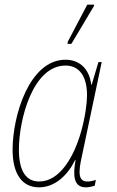

<svg xmlns="http://www.w3.org/2000/svg" viewBox="-20 -793 500 823"><path d="M269 -605H286L382 -766L384 -773H354L271 -615ZM147 10C216 10 270 -42 302 -107H304C292 -41 295 10 348 10C358 10 370 8 386 3L391 -22C374 -16 363 -15 354 -15C329 -15 321 -31 321 -57C321 -81 329 -115 337 -152L416 -527H402L373 -430H371C364 -493 325 -537 261 -537C106 -537 34 -298 34 -151C34 -47 75 10 147 10ZM148 -15C92 -15 61 -59 61 -152C61 -279 120 -512 261 -512C317 -512 353 -470 353 -385C353 -353 346 -294 328 -230C297 -120 236 -15 148 -15Z"/></svg>

Font: Noto Sans Condensed Thin
Style: Italic
Weight: 100
Width: 3
Italic angle: -12°
Designer: Monotype Design Team
Foundry: Monotype Imaging Inc.
Version: Version 2.013